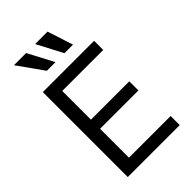

<svg xmlns="http://www.w3.org/2000/svg" viewBox="-282 -1064 1162 1162"><g transform="rotate(-45 299.0 -483.0)"><path d="M88.1 -727.3H527V-649.1H176.1V-403.4H504.3V-325.3H176.1V-78.1H532.7V0H88.1ZM260.7 -965.9H367.2L420.5 -801.1H347.3ZM79.5 -965.9H183.9L270.6 -801.1H196.7Z"/></g></svg>

Font: Fast_Sans-Dotted
Style: Regular
Weight: 400
Version: Version 3.018